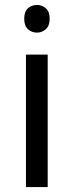

<svg xmlns="http://www.w3.org/2000/svg" viewBox="-20 -757 298 777"><path d="M130 -737Q150 -737 165.5 -723.5Q181 -710 181 -681Q181 -653 165.5 -639Q150 -625 130 -625Q108 -625 93 -639Q78 -653 78 -681Q78 -710 93 -723.5Q108 -737 130 -737ZM173 -536V0H85V-536Z"/></svg>

Font: Noto Sans Old Persian
Style: Regular
Weight: 400
Designer: Monotype Design Team
Foundry: Monotype Imaging Inc.
Version: Version 2.001; ttfautohint (v1.8.4.7-5d5b)